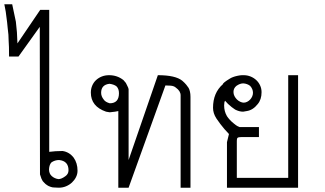

<svg xmlns="http://www.w3.org/2000/svg" viewBox="-111 -874 1513 894"><path d="M-68.8 -610.8Q-68.8 -638.7 -69.3 -654.8Q-69.8 -670.9 -70.8 -685.1Q-70.8 -697.8 -71.8 -712.2Q-72.8 -726.6 -75.2 -743.2Q-76.2 -755.9 -77.9 -770.3Q-79.6 -784.7 -82 -801.8Q-82 -810.5 -90.8 -854H-54.2L-37.1 -772.9L-32.2 -724.1L-29.8 -671.9L76.2 -828.1H118.2V-167L147.9 -169.9L180.2 -170.9Q211.4 -166.5 231.9 -140.1Q250 -114.7 250 -79.1Q250 -63.5 242.9 -49.3Q235.8 -35.2 224.1 -24.2Q212.4 -13.2 196.5 -6.6Q180.7 0 163.1 0L141.1 -1Q137.2 -1 133.1 -1.7Q128.9 -2.4 125 -3.9Q121.1 -4.9 115.2 -7.8Q109.4 -10.7 101.1 -17.1Q97.2 -21 93.8 -24.4Q90.3 -27.8 87.9 -30.8Q85.9 -35.2 82 -42L75.2 -62L74.2 -749L-24.9 -610.8ZM161.1 -40Q174.8 -40 192.9 -53.2Q208 -63.5 208 -81.1Q208 -124.5 164.1 -128.9Q145 -128.9 128.9 -118.2Q118.7 -108.4 117.2 -85.9Q117.2 -65.4 130.1 -54Q143.1 -42.5 161.1 -40Z M737.8 -498Q749 -488.3 756.1 -479.7Q763.2 -471.2 767.1 -464.8Q771 -458 773.4 -447.5Q775.9 -437 775.9 -422.9V0H730V-430.2Q730 -450.2 708 -465.8Q699.7 -473.6 684.1 -475.1L659.2 -476.1L487.8 0H439.9V-356.9L424.8 -354L399.9 -351.1L382.8 -354Q312 -378.4 312 -442.9Q312 -460.4 318.4 -475.3Q324.7 -490.2 336.2 -501Q347.7 -511.7 363 -517.8Q378.4 -523.9 397 -523.9Q435.1 -523.9 463.9 -501L475.1 -487.8L481.9 -474.1Q487.8 -462.9 487.8 -458V-128.9L624 -523.9Q706.1 -523.9 737.8 -498ZM398.9 -483.9Q359.9 -479.5 359.9 -441.9Q359.9 -425.3 372.1 -410.2Q379.4 -398.9 399.9 -393.1Q442.9 -393.1 442.9 -439.9Q442.9 -460.9 431.2 -472.2Q419.9 -481 398.9 -483.9Z M955.1 -250 934.1 -272.9Q924.3 -284.2 915 -296.6Q905.8 -309.1 897 -321.8Q888.7 -334.5 884.8 -346.9Q880.9 -359.4 880.9 -372.1Q880.9 -441.9 926.8 -481.9Q926.8 -488.3 959 -507.8Q964.8 -511.7 973.9 -515.1Q982.9 -518.6 994.6 -521Q1005.9 -523.4 1012.9 -523.7Q1020 -523.9 1023.9 -523.9Q1040.5 -523.9 1055.7 -517.8Q1070.8 -511.7 1082.3 -501Q1093.8 -490.2 1100.3 -475.8Q1106.9 -461.4 1106.9 -444.8Q1106.9 -410.6 1088.9 -389.2Q1066.9 -361.3 1038.1 -356.9L1021 -354Q1002.9 -354 983.9 -363.8Q976.1 -368.7 968 -375.2Q960 -381.8 950.7 -390.1L937 -404.8Q932.6 -398.9 932.6 -382.8Q932.6 -355.5 945.8 -333Q952.1 -323.7 959.5 -315.7Q966.8 -307.6 979 -297.9Q987.8 -290.5 994.4 -286.9Q1001 -283.2 1004.9 -282.2H1094.7V-235.8H1014.6Q1000.5 -235.8 996.1 -232.9Q991.7 -231.4 991.7 -215.8V-45.9H1231V-523.9H1276.9V0H945.8V-211.9ZM976.1 -445.8Q976.1 -435.5 980.7 -426.5Q985.4 -417.5 992.4 -410.6Q999.5 -403.8 1008.1 -399.9Q1016.6 -396 1023.9 -396Q1031.7 -396 1039.6 -399.9Q1047.4 -403.8 1053.5 -410.2Q1059.6 -416.5 1063.2 -424.8Q1066.9 -433.1 1066.9 -441.9Q1066.9 -459.5 1053.7 -474.1Q1040.5 -484.4 1022 -485.8Q1006.3 -485.8 989.7 -474.1Q976.1 -462.9 976.1 -445.8Z"/></svg>

Font: Defago Noto Sans
Style: Regular
Weight: 400
Designer: John M. Durdin
Foundry: Lao IT Dev Co., Ltd.
Version: Version 1.000 2007 initial release